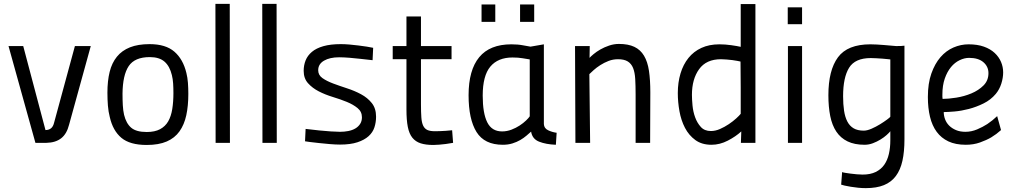

<svg xmlns="http://www.w3.org/2000/svg" viewBox="-20 -738 5268 992"><path d="M100 -500 215 -66Q232 -66 243.5 -75Q255 -84 260 -106L367 -500H449L337 -94Q325 -46 296 -23.5Q267 -1 220 0H163L24 -500Z M753 -510Q836 -510 881 -471Q926 -432 943 -361Q949 -337 951 -310Q953 -283 953 -253Q953 -191 942.5 -142.5Q932 -94 907.5 -59.5Q883 -25 841.5 -7Q800 11 738 11Q651 11 607 -26Q563 -63 547 -134Q540 -161 537.5 -192.5Q535 -224 535 -259Q535 -320 546.5 -366.5Q558 -413 584 -445Q610 -477 651.5 -493.5Q693 -510 753 -510ZM738 -56Q780 -56 807 -70.5Q834 -85 849 -111Q864 -137 870 -174.5Q876 -212 876 -257Q876 -284 874.5 -307Q873 -330 868 -350Q857 -396 830 -419.5Q803 -443 754 -443Q676 -443 645 -396.5Q614 -350 613 -254Q613 -222 614.5 -194.5Q616 -167 621 -145Q632 -100 658 -78Q684 -56 738 -56Z M1093 -718H1167L1168 0H1094Z M1335 -718H1409L1410 0H1336Z M1905 -427Q1873 -430 1842 -434Q1816 -437 1786 -439.5Q1756 -442 1732 -442Q1684 -442 1654 -424.5Q1624 -407 1624 -375Q1624 -350 1646 -334.5Q1668 -319 1701.5 -306.5Q1735 -294 1773.5 -281.5Q1812 -269 1845.5 -251Q1879 -233 1901 -205.5Q1923 -178 1923 -135Q1923 -106 1914.5 -80Q1906 -54 1884.5 -34.5Q1863 -15 1827 -3Q1791 9 1737 9Q1714 9 1684.5 6.5Q1655 4 1627.5 1Q1600 -2 1580 -4.5Q1560 -7 1556 -8L1559 -72Q1596 -68 1630 -64Q1659 -61 1689 -59Q1719 -57 1737 -57Q1759 -57 1779.5 -61Q1800 -65 1815.5 -74Q1831 -83 1840.5 -97.5Q1850 -112 1850 -132Q1850 -161 1827.5 -179.5Q1805 -198 1772 -211.5Q1739 -225 1699.5 -237Q1660 -249 1627 -266Q1594 -283 1571.5 -308Q1549 -333 1549 -372Q1549 -401 1559 -426Q1569 -451 1591.5 -470Q1614 -489 1651 -499.5Q1688 -510 1741 -510Q1761 -510 1785 -508Q1809 -506 1832 -503Q1855 -500 1875.5 -497Q1896 -494 1908 -491Z M2155 -432V-199Q2155 -158 2157 -131Q2159 -104 2166.5 -88.5Q2174 -73 2188 -66.5Q2202 -60 2227 -60Q2238 -60 2253 -60.5Q2268 -61 2282 -62Q2299 -63 2316 -65L2321 0Q2301 3 2283 6Q2267 8 2249.5 9.5Q2232 11 2219 11Q2180 11 2153.5 2.5Q2127 -6 2110.5 -26.5Q2094 -47 2087 -82.5Q2080 -118 2080 -172V-432H2009V-500H2080V-653H2155V-500H2313V-432Z M2790 -97Q2791 -75 2812 -65Q2833 -55 2856 -52L2852 10Q2801 8 2765.5 -6Q2730 -20 2724 -58Q2714 -49 2700 -37Q2686 -25 2668 -14.5Q2650 -4 2627.5 3Q2605 10 2578 10Q2483 10 2442 -56Q2401 -122 2401 -246Q2401 -376 2456 -442.5Q2511 -509 2622 -509Q2656 -509 2681.5 -504Q2707 -499 2721 -497L2790 -509ZM2574 -59Q2599 -59 2622.5 -68Q2646 -77 2665 -89.5Q2684 -102 2698 -115.5Q2712 -129 2717 -137V-431Q2703 -433 2680.5 -437Q2658 -441 2628 -441Q2553 -441 2513.5 -394Q2474 -347 2474 -244Q2474 -153 2497.5 -106Q2521 -59 2574 -59ZM2468 -715H2539V-625H2468ZM2667 -715H2740V-625H2667Z M2953 0 2951 -500H3027L3026 -439Q3032 -446 3047 -458.5Q3062 -471 3082 -482.5Q3102 -494 3127 -502.5Q3152 -511 3178 -511Q3226 -511 3257.5 -496Q3289 -481 3307.5 -450Q3326 -419 3333 -372Q3340 -325 3340 -261L3339 0H3264V-250Q3264 -295 3262 -329.5Q3260 -364 3251 -386.5Q3242 -409 3223.5 -420.5Q3205 -432 3173 -432Q3147 -432 3124 -423Q3101 -414 3081.5 -401.5Q3062 -389 3047.5 -376Q3033 -363 3025 -355L3029 0Z M3697 -509Q3727 -509 3758.5 -504.5Q3790 -500 3807 -496V-717H3883V0H3808L3810 -59Q3782 -33 3740.5 -11.5Q3699 10 3656 10Q3606 10 3572.5 -14.5Q3539 -39 3519 -77.5Q3499 -116 3490.5 -163.5Q3482 -211 3482 -257Q3482 -312 3496 -358.5Q3510 -405 3537 -438.5Q3564 -472 3604 -490.5Q3644 -509 3697 -509ZM3653 -61Q3676 -61 3700 -71.5Q3724 -82 3745.5 -96.5Q3767 -111 3783.5 -126Q3800 -141 3807 -150Q3807 -222 3807 -285Q3807 -348 3806 -420Q3800 -421 3789 -423.5Q3778 -426 3764 -427.5Q3750 -429 3734.5 -430.5Q3719 -432 3705 -432Q3629 -432 3592 -380.5Q3555 -329 3555 -248Q3555 -225 3558 -193Q3561 -161 3571.5 -132Q3582 -103 3601 -82Q3620 -61 3653 -61Z M4051 -500H4124V0H4051ZM4050 -700H4124V-613H4050Z M4443 -63Q4460 -63 4483 -73Q4506 -83 4527 -96Q4548 -109 4563.5 -120.5Q4579 -132 4580 -135V-431Q4577 -431 4565.5 -432.5Q4554 -434 4539 -435Q4524 -436 4507.5 -437Q4491 -438 4479 -438Q4398 -438 4367 -388Q4336 -338 4336 -241Q4336 -199 4341 -166Q4346 -133 4358 -110Q4370 -87 4390.5 -75Q4411 -63 4443 -63ZM4331 151Q4335 153 4347 155Q4359 157 4374.5 159Q4390 161 4406.5 162.5Q4423 164 4437 164Q4477 164 4504.5 150.5Q4532 137 4548.5 113.5Q4565 90 4572.5 57.5Q4580 25 4580 -13V-60Q4574 -52 4560.5 -40Q4547 -28 4529 -17Q4511 -6 4490 2Q4469 10 4447 10Q4395 10 4359 -7.5Q4323 -25 4301 -58Q4279 -91 4269.5 -138.5Q4260 -186 4260 -246Q4260 -375 4309.5 -442Q4359 -509 4477 -509Q4492 -509 4510 -508Q4528 -507 4546 -505.5Q4564 -504 4581 -502.5Q4598 -501 4610 -500Q4625 -500 4636.5 -500.5Q4648 -501 4653 -502V-18Q4653 46 4642.5 93Q4632 140 4608.5 171.5Q4585 203 4547 218.5Q4509 234 4453 234Q4434 234 4414 232Q4394 230 4376 227Q4358 224 4344.5 221Q4331 218 4326 216Z M4968 -57Q4999 -57 5028.5 -69.5Q5058 -82 5081 -97Q5108 -115 5132 -138L5152 -66Q5129 -45 5101 -28Q5077 -14 5043.5 -2Q5010 10 4970 10Q4917 10 4880 -7.5Q4843 -25 4819.5 -57Q4796 -89 4785 -134.5Q4774 -180 4774 -237Q4774 -307 4792 -358Q4810 -409 4839 -442.5Q4868 -476 4906 -492.5Q4944 -509 4984 -509Q5030 -509 5063.5 -497Q5097 -485 5119 -464.5Q5141 -444 5152 -418Q5163 -392 5163 -364Q5163 -336 5153.5 -306Q5144 -276 5125 -253Q5099 -222 5061.5 -203.5Q5024 -185 4985.5 -175Q4947 -165 4912 -162Q4877 -159 4856 -159Q4856 -140 4863 -121.5Q4870 -103 4884 -89Q4898 -75 4919 -66Q4940 -57 4968 -57ZM4850 -227Q4880 -227 4921 -233.5Q4962 -240 4999 -255.5Q5036 -271 5061.5 -296.5Q5087 -322 5087 -360Q5087 -394 5061 -416.5Q5035 -439 4987 -439Q4963 -439 4938 -427Q4913 -415 4893.5 -391.5Q4874 -368 4861.5 -332.5Q4849 -297 4849 -249Q4849 -244 4849 -238Q4849 -232 4850 -227Z"/></svg>

Font: Panefresco 400wt
Style: Regular
Weight: 400
Foundry: Campivisivi & Chank Co
Version: Version 1.002